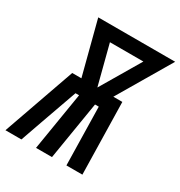

<svg xmlns="http://www.w3.org/2000/svg" viewBox="-206 -857 920 979"><g transform="rotate(30 254.5 -367.5)"><path d="M-33 0 116 -423H170L89 -735H542L358 -423H411L420 0H326L319 -342H297L241 0H147L203 -342H182L106 -128L61 0ZM264 -423 401 -655H204Z"/></g></svg>

Font: Iosevka Curly Oblique
Style: Bold
Weight: 700
Italic angle: -9°
Monospace: yes
Designer: Belleve Invis
Foundry: Belleve Invis
Version: Version 11.1.0; ttfautohint (v1.8.3)